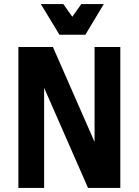

<svg xmlns="http://www.w3.org/2000/svg" viewBox="-20 -920 679 940"><path d="M70 0V-690H239L443 -225V-690H569V0H411L196 -490V0ZM488 -900 398 -750H271L180 -900H290L334 -838L378 -900Z"/></svg>

Font: Radio Canada Condensed
Style: Bold
Weight: 700
Width: 3
Designer: Charles Daoud, Etienne Aubert Bonn, Alexandre Saumier Demers, Jacques Le Bailly
Foundry: Radio-Canada
Version: Version 2.104; ttfautohint (v1.8.4.7-5d5b);gftools[0.9.28.de